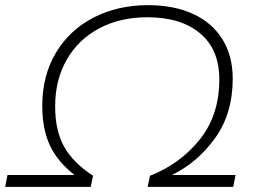

<svg xmlns="http://www.w3.org/2000/svg" viewBox="-62 -725 987 745"><path d="M-33 -46H227Q160 -99 131 -162Q102 -225 102 -315Q102 -431 154.5 -519.5Q207 -608 300.5 -656.5Q394 -705 513 -705Q612 -705 686 -671.5Q760 -638 800.5 -573.5Q841 -509 841 -420Q841 -284 772.5 -189Q704 -94 605 -46H852L843 0H511L520 -43Q637 -89 713 -183.5Q789 -278 789 -417Q789 -533 714.5 -595.5Q640 -658 510 -658Q404 -658 323 -615Q242 -572 197 -493.5Q152 -415 152 -312Q152 -219 186.5 -156.5Q221 -94 299 -43L290 0H-42Z"/></svg>

Font: Montserrat Alternates Light
Style: Italic
Weight: 300
Italic angle: -11.3°
Designer: Julieta Ulanovsky
Foundry: Julieta Ulanovsky
Version: Version 7.200